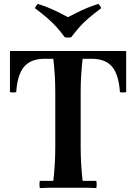

<svg xmlns="http://www.w3.org/2000/svg" viewBox="-20 -961 696 983"><path d="M184 2Q180 -17 184 -35H253Q258 -78 260.5 -121.5Q263 -165 263 -210V-490Q263 -535 260.5 -575Q258 -615 253 -660H208Q138 -660 103.5 -619.5Q69 -579 63 -489Q47 -486 31 -489V-700H626V-489Q610 -486 594 -489Q588 -579 554 -619.5Q520 -660 449 -660H403Q398 -615 395.5 -575Q393 -535 393 -490V-210Q393 -165 395.5 -121.5Q398 -78 403 -35H473Q477 -17 473 2Q439 0 401 0Q363 0 328 0Q294 0 256.5 0Q219 0 184 2ZM483 -941Q494 -931 498 -919Q458 -889 432.5 -867Q407 -845 387.5 -823Q368 -801 344 -770Q328 -767 312 -770Q289 -801 269 -823Q249 -845 224 -867Q199 -889 159 -919Q163 -931 174 -941Q208 -930 233 -919.5Q258 -909 280 -898Q302 -887 328 -873Q355 -887 377 -898Q399 -909 424 -919.5Q449 -930 483 -941Z"/></svg>

Font: Poltawski Nowy SemiBold
Style: Regular
Weight: 600
Version: Version 1.001;gftools[0.9.25]